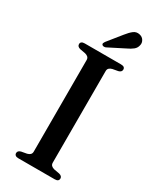

<svg xmlns="http://www.w3.org/2000/svg" viewBox="-224 -950 828 1013"><g transform="rotate(30 190.5 -443.5)"><path d="M248.5 -71Q248.5 -60 255 -53.5Q261.5 -47 273.5 -44L306.5 -38Q325.5 -33 325.5 -18Q325.5 -10 319.8 -5Q314 0 301 0H80Q67.5 0 61.5 -5Q55.5 -10 55.5 -18Q55.5 -33 74.5 -38L107.5 -44Q119.5 -47 126 -53.5Q132.5 -60 132.5 -71V-629Q132.5 -640 126 -646.5Q119.5 -653 107.5 -656L74.5 -662Q55.5 -667 55.5 -682Q55.5 -690.5 61.5 -695.2Q67.5 -700 80 -700H301Q314 -700 319.8 -695.2Q325.5 -690.5 325.5 -682Q325.5 -667 306.5 -662L273.5 -656Q261.5 -653 255 -646.5Q248.5 -640 248.5 -629ZM235 -842.5Q253 -865.5 269.5 -878.2Q286 -891 307 -886Q325 -882 333.5 -867.5Q342 -853 338 -838Q334.5 -820 320.2 -808.5Q306 -797 283 -786.5L186.5 -737.5Q181 -735.5 175 -735.8Q169 -736 165 -740Q161 -744.5 163 -749.8Q165 -755 168.5 -760Z"/></g></svg>

Font: Fraunces
Style: Regular
Weight: 400
Version: Version 1.000;[b76b70a41]